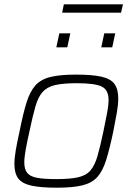

<svg xmlns="http://www.w3.org/2000/svg" viewBox="-20 -865 619 893"><path d="M245 8Q170 8 126.5 -1.5Q83 -11 65 -35Q47 -59 47 -102Q47 -130 53.5 -167.5Q60 -205 71 -254Q87 -335 103 -387Q119 -439 144.5 -467.5Q170 -496 214.5 -507Q259 -518 334 -518Q408 -518 451 -508.5Q494 -499 512 -475Q530 -451 530 -407Q530 -379 523.5 -341.5Q517 -304 507 -254Q490 -173 474 -121.5Q458 -70 433 -42Q408 -14 363.5 -3Q319 8 245 8ZM242 -32Q306 -32 343.5 -40.5Q381 -49 401 -72.5Q421 -96 433.5 -139.5Q446 -183 461 -254Q471 -303 478 -339Q485 -375 485 -400Q485 -447 453 -462.5Q421 -478 337 -478Q272 -478 235 -469Q198 -460 177.5 -436.5Q157 -413 144.5 -369Q132 -325 117 -254Q106 -205 99.5 -169Q93 -133 93 -109Q93 -78 106.5 -61Q120 -44 152.5 -38Q185 -32 242 -32ZM451 -645 465 -710H516L502 -645ZM242 -645 256 -710H307L293 -645ZM269 -806 277 -845H552L543 -806Z"/></svg>

Font: Saira ExtraLight
Style: Italic
Weight: 200
Italic angle: -12°
Designer: Hector Gatti with collaboration of the Omnibus-Type team
Foundry: Omnibus-Type
Version: Version 1.100; ttfautohint (v1.8.3)